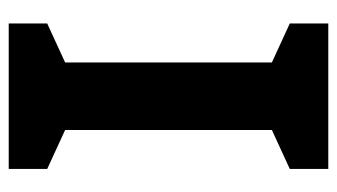

<svg xmlns="http://www.w3.org/2000/svg" viewBox="-182 -572 754 429"><g transform="rotate(-90 194.5 -357.0)"><path d="M357 0V-86L270 -126V-588L357 -628V-714H32V-628L119 -588V-126L32 -86V0Z"/></g></svg>

Font: Noto Sans Malayalam
Style: Bold
Weight: 700
Designer: Jelle Bosma - Monotype Design Team
Foundry: Monotype Imaging Inc.
Version: Version 2.104